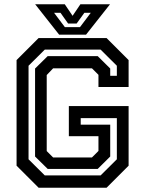

<svg xmlns="http://www.w3.org/2000/svg" viewBox="-20 -878 679 898"><path d="M160.5 0 57.5 -103V-597L160.5 -700H478.5L581.5 -597V-471H440.5V-528L410 -558.5H228.5L198.5 -527V-171.5L228.5 -141.5H410L440.5 -172V-241H302V-382H581.5V-103L478.5 0ZM189.5 -57.5H450.5L526.5 -133V-325.5H357.5V-295H495.5V-146L437 -88H203L144 -146V-557.5L203 -615.5H437L495.5 -557.5V-523.5H526.5V-570.5L450.5 -646H189.5L113.5 -570.5V-133ZM256.5 -716 144.5 -858H283L319.5 -804L356 -858H494.5L382.5 -716ZM283.5 -751H354L404.5 -818H374.5L338.5 -768H298.5L263 -818H233Z"/></svg>

Font: Tourney SemiBold
Style: Regular
Weight: 600
Version: Version 1.015